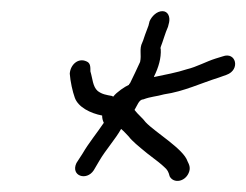

<svg xmlns="http://www.w3.org/2000/svg" viewBox="-20 -522 441 344"><path d="M105 -390C106 -376 110 -358 114 -347C120 -330 142 -319 163 -315C163 -310 164 -306 166 -302C154 -284 139 -266 128 -247L117 -230C106 -207 135 -197 148 -217L158 -234C169 -253 187 -273 197 -291C203 -286 207 -281 211 -277C216 -270 228 -260 244 -247C260 -235 270 -227 274 -223C280 -218 282 -214 284 -206C291 -193 311 -196 318 -212C322 -221 319 -227 316 -233C309 -255 258 -285 241 -303C236 -310 227 -317 221 -325C226 -333 229 -344 237 -344C250 -349 260 -349 274 -353C309 -358 340 -373 372 -383L386 -388C411 -397 403 -430 379 -421L366 -417C350 -412 332 -402 315 -398C297 -392 275 -388 256 -384V-385C264 -401 269 -418 268 -434C267 -436 268 -437 268 -438C272 -448 276 -463 281 -474L283 -482C285 -492 281 -502 271 -502C261 -502 252 -493 248 -484L246 -476L240 -460C238 -455 237 -450 235 -446C229 -434 234 -424 231 -411C226 -400 218 -383 213 -373C212 -372 211 -371 211 -370C204 -367 189 -357 183 -349C182 -349 182 -349 181 -350C170 -352 163 -353 155 -359C146 -367 146 -381 142 -394C142 -403 142 -409 135 -412C120 -419 106 -406 105 -390Z"/></svg>

Font: Stray Cat
Style: UltCnObl
Weight: 400
Version: Version 1.0